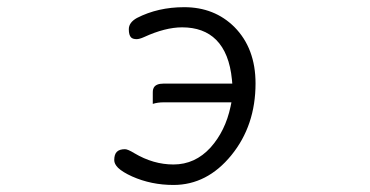

<svg xmlns="http://www.w3.org/2000/svg" viewBox="-20 -509 1040 540"><path d="M572.3 -94.2Q528.8 -46.4 467.8 -46.4Q411.1 -46.4 357.9 -78.1Q339.4 -89.4 331.5 -89.4Q315.9 -89.4 308.6 -82Q301.3 -74.7 301.3 -58.6Q301.3 -47.9 312 -37.1Q324.7 -24.9 351.6 -12.7Q405.3 11.2 467.8 11.2Q562.5 11.2 630.6 -72.3Q698.7 -155.8 698.7 -274.4Q698.7 -373 639.2 -433.1Q583 -488.8 498 -488.8Q424.3 -488.8 365.2 -458.5Q342.3 -445.8 342.3 -426.8Q342.3 -410.2 348.6 -403.8Q353.5 -398.9 364.3 -398.9Q372.1 -398.9 385.3 -404.8Q444.8 -432.1 492.2 -432.1Q552.7 -432.1 587.9 -397Q625 -359.9 632.3 -285.2L633.3 -273.9H440.4Q418 -273.9 412.1 -261.7Q410.2 -257.3 409.9 -253.7Q409.7 -250 409.7 -248V-216.8Q423.3 -221.2 440.4 -221.2H630.9L628.4 -209Q613.8 -140.6 572.3 -94.2Z"/></svg>

Font: YuPearl-ExtraLight
Style: ExtraLight
Weight: 200
Designer: Max Yao
Foundry: Max-Everyday
Version: Version 1.011; ttfautohint (v1.8.3)